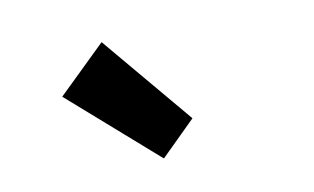

<svg xmlns="http://www.w3.org/2000/svg" viewBox="-43 -1014 717 438"><g transform="rotate(-10 315.5 -795.0)"><path d="M306 -652 102 -831 212 -938 386 -731Z"/></g></svg>

Font: Noto Sans KR ExtraBold
Style: Regular
Weight: 800
Designer: Ryoko NISHIZUKA  (kana, bopomofo & ideographs); Paul D. Hunt (Latin, Greek & Cyrillic); Sandoll Communications , Soo-you
Foundry: Adobe
Version: Version 2.004-H2;hotconv 1.0.118;makeotfexe 2.5.65603